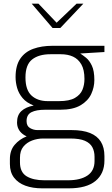

<svg xmlns="http://www.w3.org/2000/svg" viewBox="-20 -784 614 1048"><path d="M210 244Q158 244 118.5 229.5Q79 215 56.5 185.5Q34 156 34 111V85Q34 37 60 6.5Q86 -24 125 -39.5Q164 -55 204 -55L216 -28Q184 -28 155 -17Q126 -6 107.5 16.5Q89 39 89 77V102Q89 156 125 178Q161 200 222 200H351Q419 200 457.5 174Q496 148 496 95V72Q496 42 484 19.5Q472 -3 443.5 -15.5Q415 -28 363 -28H190Q136 -28 104.5 -52Q73 -76 73 -116Q73 -156 97 -178Q121 -200 164 -208Q125 -223 103.5 -248.5Q82 -274 73.5 -304Q65 -334 65 -363Q65 -426 90.5 -463.5Q116 -501 161.5 -517.5Q207 -534 266 -534H550V-500L418 -492Q432 -483 450 -468.5Q468 -454 481.5 -425.5Q495 -397 495 -347Q495 -308 478 -271Q461 -234 420 -209.5Q379 -185 308 -185H226Q178 -185 151.5 -171.5Q125 -158 125 -123Q125 -96 144 -85Q163 -74 184 -74H370Q432 -74 471.5 -58Q511 -42 530.5 -10.5Q550 21 550 68V92Q550 164 501 204Q452 244 356 244ZM241 -232H302Q359 -232 389 -249.5Q419 -267 430 -294Q441 -321 441 -353Q441 -403 424 -432.5Q407 -462 378.5 -475Q350 -488 312 -488H255Q192 -488 155.5 -459.5Q119 -431 119 -361Q119 -293 152 -262.5Q185 -232 241 -232ZM267 -631 153 -764H190L289 -660L398 -764H435L309 -631Z"/></svg>

Font: Exo Thin Light
Style: Regular
Weight: 300
Version: Version 2.000